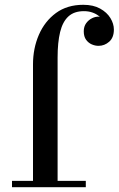

<svg xmlns="http://www.w3.org/2000/svg" viewBox="-20 -780 494 800"><path d="M327 -760Q369 -760 397.2 -744.2Q425.5 -728.5 440 -704.8Q454.5 -681 454.5 -657Q454.5 -623.5 435 -606.2Q415.5 -589 390.5 -589Q376.5 -589 362.5 -595Q348.5 -601 338.8 -614.2Q329 -627.5 329 -649.5Q329 -669.5 339 -683.2Q349 -697 363.8 -704.2Q378.5 -711.5 393 -710.5Q398.5 -709 403.2 -704.5Q408 -700 409 -693Q403 -704.5 391.2 -713.8Q379.5 -723 364 -728.2Q348.5 -733.5 329.5 -733.5Q289 -733.5 265 -711.5Q241 -689.5 230.5 -646.5Q220 -603.5 220 -540V-26.5H337.5V0H30V-26.5H117.5V-511.5Q117.5 -578.5 142 -635Q166.5 -691.5 213.2 -725.8Q260 -760 327 -760Z"/></svg>

Font: Bodoni Moda SC 9pt Medium
Style: Regular
Weight: 500
Designer: Owen Earl
Foundry: indestructible type
Version: Version 2.005